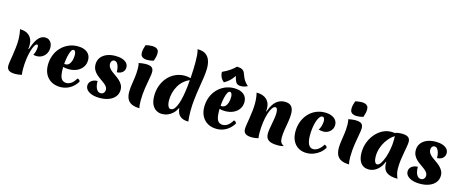

<svg xmlns="http://www.w3.org/2000/svg" viewBox="-48 -1756 6214 2588"><g transform="rotate(15 3058.5 -462.0)"><path d="M270 -369Q297 -450 324.5 -495.5Q352 -541 382 -559.5Q412 -578 446 -578Q475 -578 497.5 -563Q520 -548 532.5 -522.5Q545 -497 545 -463Q545 -417 525.5 -381.5Q506 -346 472 -325.5Q438 -305 394 -305Q380 -305 368.5 -306.5Q357 -308 348 -312Q362 -336 369.5 -365Q377 -394 378 -419Q379 -439 375 -448.5Q371 -458 363 -458Q345 -458 327 -426.5Q309 -395 294.5 -342.5Q280 -290 271.5 -225Q263 -160 263 -92Q263 -64 264.5 -43.5Q266 -23 269 -10Q244 -4 222 -1Q200 2 178 2Q117 2 88.5 -18.5Q60 -39 60 -82Q60 -105 66.5 -145.5Q73 -186 81 -237Q89 -288 95.5 -343.5Q102 -399 102 -451Q102 -490 97.5 -528Q93 -566 85 -598Q170 -598 218 -552.5Q266 -507 266 -427Q266 -416 265.5 -401Q265 -386 263 -370Z M810 15Q738 15 685 -15Q632 -45 602.5 -100Q573 -155 573 -229Q573 -303 597.5 -366.5Q622 -430 666.5 -477Q711 -524 770.5 -550.5Q830 -577 900 -577Q984 -577 1032 -538.5Q1080 -500 1080 -432Q1080 -377 1051.5 -335Q1023 -293 972.5 -269.5Q922 -246 854 -246Q831 -246 810.5 -249.5Q790 -253 770 -260L773 -299H799Q827 -299 847 -318Q867 -337 878 -371.5Q889 -406 889 -452Q889 -480 880 -497.5Q871 -515 856 -515Q837 -515 822.5 -486Q808 -457 798 -412.5Q788 -368 783.5 -320.5Q779 -273 779 -236Q779 -135 802.5 -97Q826 -59 874 -59Q950 -59 1007 -157Q1043 -148 1043 -120Q1002 -55 942 -20Q882 15 810 15Z M1360 20Q1269 20 1213.5 -13Q1158 -46 1158 -99Q1158 -140 1191.5 -167Q1225 -194 1276 -194Q1276 -159 1281.5 -131.5Q1287 -104 1298 -84.5Q1309 -65 1324 -55Q1339 -45 1358 -45Q1375 -45 1387.5 -53Q1400 -61 1407.5 -75Q1415 -89 1415 -106Q1415 -132 1399 -153Q1383 -174 1357.5 -193Q1332 -212 1303 -232Q1274 -252 1248.5 -276Q1223 -300 1207 -331.5Q1191 -363 1191 -405Q1191 -459 1220 -499Q1249 -539 1301.5 -561Q1354 -583 1424 -583Q1479 -583 1519.5 -569Q1560 -555 1582 -530Q1604 -505 1604 -470Q1604 -428 1573.5 -401.5Q1543 -375 1495 -375Q1495 -418 1486 -450Q1477 -482 1461.5 -500Q1446 -518 1424 -518Q1411 -518 1400.5 -511Q1390 -504 1384 -491Q1378 -478 1378 -461Q1378 -431 1394.5 -408Q1411 -385 1437 -365Q1463 -345 1492.5 -325Q1522 -305 1548 -281Q1574 -257 1590.5 -227Q1607 -197 1607 -157Q1607 -104 1576 -64Q1545 -24 1489.5 -2Q1434 20 1360 20Z M1905 -88Q1905 -51 1908 -25Q1911 1 1917 15Q1852 15 1809 -4.5Q1766 -24 1745.5 -63.5Q1725 -103 1725 -164Q1725 -210 1733 -261.5Q1741 -313 1749 -370.5Q1757 -428 1757 -491Q1757 -512 1755 -533Q1753 -554 1747 -571Q1770 -576 1796.5 -579.5Q1823 -583 1842 -583Q1905 -583 1930 -563.5Q1955 -544 1955 -497Q1955 -468 1943 -407Q1931 -346 1918.5 -264Q1906 -182 1905 -88ZM1937 -654Q1917 -648 1893.5 -644.5Q1870 -641 1847 -641Q1824 -641 1802 -647.5Q1780 -654 1766.5 -671Q1753 -688 1753 -720Q1753 -748 1760 -774Q1767 -800 1776 -828Q1796 -833 1820 -836.5Q1844 -840 1866 -840Q1890 -840 1911.5 -833.5Q1933 -827 1946.5 -810.5Q1960 -794 1960 -762Q1960 -734 1953 -708Q1946 -682 1937 -654Z M2430 -124Q2409 -80 2377.5 -50Q2346 -20 2307.5 -4.5Q2269 11 2227 11Q2185 11 2148 -10Q2111 -31 2088 -77.5Q2065 -124 2065 -200Q2065 -277 2089.5 -343.5Q2114 -410 2158.5 -460.5Q2203 -511 2263.5 -539Q2324 -567 2396 -567Q2426 -567 2458 -559.5Q2490 -552 2515 -540Q2449 -522 2402.5 -484.5Q2356 -447 2327.5 -397.5Q2299 -348 2286 -295.5Q2273 -243 2273 -196Q2273 -165 2278.5 -139.5Q2284 -114 2295.5 -98.5Q2307 -83 2326 -83Q2355 -83 2377.5 -112Q2400 -141 2417 -190.5Q2434 -240 2446 -302.5Q2458 -365 2465.5 -432.5Q2473 -500 2477.5 -565.5Q2482 -631 2483.5 -686.5Q2485 -742 2485 -779Q2485 -832 2481.5 -876.5Q2478 -921 2467 -957Q2542 -957 2583 -927.5Q2624 -898 2640.5 -849Q2657 -800 2657 -743Q2657 -688 2647 -617Q2637 -546 2623.5 -464.5Q2610 -383 2600 -296.5Q2590 -210 2590 -124Q2590 -51 2599 18Q2536 18 2501 -3.5Q2466 -25 2451.5 -57.5Q2437 -90 2435 -123Z M2992 15Q2920 15 2867 -15Q2814 -45 2784.5 -100Q2755 -155 2755 -229Q2755 -303 2779.5 -366.5Q2804 -430 2848.5 -477Q2893 -524 2952.5 -550.5Q3012 -577 3082 -577Q3166 -577 3214 -538.5Q3262 -500 3262 -432Q3262 -377 3233.5 -335Q3205 -293 3154.5 -269.5Q3104 -246 3036 -246Q3013 -246 2992.5 -249.5Q2972 -253 2952 -260L2955 -299H2981Q3009 -299 3029 -318Q3049 -337 3060 -371.5Q3071 -406 3071 -452Q3071 -480 3062 -497.5Q3053 -515 3038 -515Q3019 -515 3004.5 -486Q2990 -457 2980 -412.5Q2970 -368 2965.5 -320.5Q2961 -273 2961 -236Q2961 -135 2984.5 -97Q3008 -59 3056 -59Q3132 -59 3189 -157Q3225 -148 3225 -120Q3184 -55 3124 -20Q3064 15 2992 15ZM2925 -617Q2916 -624 2901.5 -639Q2887 -654 2875.5 -680.5Q2864 -707 2862 -746Q2923 -774 2967 -804.5Q3011 -835 3042 -867Q3090 -865 3113.5 -853Q3137 -841 3147 -820.5Q3157 -800 3166 -773.5Q3175 -747 3193 -716Q3211 -685 3251 -651Q3220 -636 3198.5 -631.5Q3177 -627 3154 -627Q3121 -627 3102 -643Q3083 -659 3070.5 -698.5Q3058 -738 3043 -810L3088 -790Q3069 -759 3049 -729Q3029 -699 3000 -671Q2971 -643 2925 -617Z M3581 -385Q3603 -450 3633 -492.5Q3663 -535 3702 -556Q3741 -577 3790 -577Q3852 -577 3881.5 -543Q3911 -509 3911 -438Q3911 -390 3901 -330Q3891 -270 3881 -210.5Q3871 -151 3871 -101Q3871 -58 3883 -35.5Q3895 -13 3928 4Q3912 8 3895.5 11.5Q3879 15 3844 15Q3755 15 3715.5 -13Q3676 -41 3676 -104Q3676 -133 3682 -170Q3688 -207 3696 -247.5Q3704 -288 3710 -327.5Q3716 -367 3716 -400Q3716 -473 3684 -473Q3661 -473 3639.5 -441.5Q3618 -410 3601 -355.5Q3584 -301 3574.5 -232Q3565 -163 3565 -88Q3565 -63 3566.5 -43Q3568 -23 3571 -10Q3544 -3 3522.5 -0.5Q3501 2 3482 2Q3420 2 3391 -18.5Q3362 -39 3362 -83Q3362 -106 3368.5 -146.5Q3375 -187 3383 -238Q3391 -289 3397.5 -344Q3404 -399 3404 -451Q3404 -490 3399.5 -528Q3395 -566 3387 -598Q3478 -598 3528 -552.5Q3578 -507 3578 -425Q3578 -416 3578 -408Q3578 -400 3576 -386Z M4230 -226Q4231 -143 4253.5 -101Q4276 -59 4319 -59Q4355 -59 4391 -85Q4427 -111 4454 -157Q4471 -153 4480.5 -143.5Q4490 -134 4490 -120Q4463 -78 4425 -48Q4387 -18 4341.5 -1.5Q4296 15 4247 15Q4180 15 4131 -14.5Q4082 -44 4055 -98Q4028 -152 4028 -226Q4028 -301 4052 -365Q4076 -429 4119 -476.5Q4162 -524 4220.5 -550.5Q4279 -577 4348 -577Q4401 -577 4440.5 -561Q4480 -545 4501.5 -516.5Q4523 -488 4523 -449Q4523 -414 4505 -385Q4487 -356 4456.5 -339.5Q4426 -323 4388 -323Q4374 -323 4357 -325.5Q4340 -328 4323 -333Q4337 -348 4347.5 -380Q4358 -412 4361 -444Q4364 -478 4355 -496.5Q4346 -515 4328 -515Q4308 -515 4290 -491.5Q4272 -468 4258.5 -427.5Q4245 -387 4237.5 -335Q4230 -283 4230 -226Z M4830 -88Q4830 -51 4833 -25Q4836 1 4842 15Q4777 15 4734 -4.5Q4691 -24 4670.5 -63.5Q4650 -103 4650 -164Q4650 -210 4658 -261.5Q4666 -313 4674 -370.5Q4682 -428 4682 -491Q4682 -512 4680 -533Q4678 -554 4672 -571Q4695 -576 4721.5 -579.5Q4748 -583 4767 -583Q4830 -583 4855 -563.5Q4880 -544 4880 -497Q4880 -468 4868 -407Q4856 -346 4843.5 -264Q4831 -182 4830 -88ZM4862 -654Q4842 -648 4818.5 -644.5Q4795 -641 4772 -641Q4749 -641 4727 -647.5Q4705 -654 4691.5 -671Q4678 -688 4678 -720Q4678 -748 4685 -774Q4692 -800 4701 -828Q4721 -833 4745 -836.5Q4769 -840 4791 -840Q4815 -840 4836.5 -833.5Q4858 -827 4871.5 -810.5Q4885 -794 4885 -762Q4885 -734 4878 -708Q4871 -682 4862 -654Z M5311 -148Q5292 -98 5261.5 -62Q5231 -26 5193 -7Q5155 12 5111 12Q5040 12 5001 -39Q4962 -90 4962 -182Q4962 -258 4987 -325.5Q5012 -393 5056 -445Q5100 -497 5157 -527Q5214 -557 5278 -557Q5306 -557 5337.5 -551.5Q5369 -546 5391 -537Q5343 -521 5301 -485.5Q5259 -450 5227.5 -402Q5196 -354 5178 -298Q5160 -242 5160 -184Q5160 -138 5172 -110.5Q5184 -83 5205 -83Q5229 -83 5252.5 -117Q5276 -151 5296 -207Q5316 -263 5328 -330Q5340 -397 5340 -464Q5340 -491 5338.5 -515.5Q5337 -540 5334 -558Q5357 -565 5376 -567.5Q5395 -570 5420 -570Q5482 -570 5510.5 -550Q5539 -530 5539 -486Q5539 -462 5532 -421Q5525 -380 5515.5 -329Q5506 -278 5498.5 -221.5Q5491 -165 5491 -110Q5491 -68 5498 -37Q5505 -6 5522 33Q5416 33 5366.5 -6Q5317 -45 5317 -127Q5317 -138 5317 -141Q5317 -144 5318 -147Z M5829 20Q5738 20 5682.5 -13Q5627 -46 5627 -99Q5627 -140 5660.5 -167Q5694 -194 5745 -194Q5745 -159 5750.5 -131.5Q5756 -104 5767 -84.5Q5778 -65 5793 -55Q5808 -45 5827 -45Q5844 -45 5856.5 -53Q5869 -61 5876.5 -75Q5884 -89 5884 -106Q5884 -132 5868 -153Q5852 -174 5826.5 -193Q5801 -212 5772 -232Q5743 -252 5717.5 -276Q5692 -300 5676 -331.5Q5660 -363 5660 -405Q5660 -459 5689 -499Q5718 -539 5770.5 -561Q5823 -583 5893 -583Q5948 -583 5988.5 -569Q6029 -555 6051 -530Q6073 -505 6073 -470Q6073 -428 6042.5 -401.5Q6012 -375 5964 -375Q5964 -418 5955 -450Q5946 -482 5930.5 -500Q5915 -518 5893 -518Q5880 -518 5869.5 -511Q5859 -504 5853 -491Q5847 -478 5847 -461Q5847 -431 5863.5 -408Q5880 -385 5906 -365Q5932 -345 5961.5 -325Q5991 -305 6017 -281Q6043 -257 6059.5 -227Q6076 -197 6076 -157Q6076 -104 6045 -64Q6014 -24 5958.5 -2Q5903 20 5829 20Z"/></g></svg>

Font: Merienda Black
Style: Regular
Weight: 900
Designer: Eduardo Rodriguez Tunni
Foundry: Eduardo Rodriguez Tunni
Version: Version 2.001